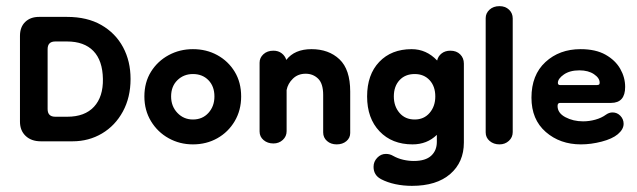

<svg xmlns="http://www.w3.org/2000/svg" viewBox="-20 -460 2075 625"><path d="M113 0Q82 0 63.5 -17.5Q45 -35 45 -64V-343Q45 -372 62 -388.5Q79 -405 107 -405H198Q264 -405 310 -378.5Q356 -352 380.5 -306.5Q405 -261 405 -203Q405 -143 380 -97Q355 -51 312 -25.5Q269 0 216 0ZM160 -80H199Q256 -80 286 -112.5Q316 -145 315 -203Q314 -263 284 -294Q254 -325 198 -325H160Q135 -325 135 -300V-105Q135 -80 160 -80Z M608 10Q565 10 529 -10Q493 -30 471.5 -65.5Q450 -101 450 -146Q450 -192 471.5 -226.5Q493 -261 529 -280.5Q565 -300 608 -300Q652 -300 687.5 -280.5Q723 -261 744 -226.5Q765 -192 765 -146Q765 -101 744 -65.5Q723 -30 687.5 -10Q652 10 608 10ZM608 -71Q639 -71 658.5 -92.5Q678 -114 678 -146Q678 -179 658.5 -199Q639 -219 608 -219Q578 -219 557.5 -199Q537 -179 537 -146Q537 -114 557.5 -92.5Q578 -71 608 -71Z M1076 10Q1057 10 1044.5 -1Q1032 -12 1032 -29V-151Q1032 -188 1015.5 -204Q999 -220 975 -220Q950 -220 933.5 -204Q917 -188 913 -167V-33Q913 -16 900.5 -4.5Q888 7 870 7Q851 7 838 -4Q825 -15 825 -32V-256Q825 -272 837.5 -283.5Q850 -295 870 -295Q886 -295 897 -286.5Q908 -278 912 -265Q939 -300 994 -300Q1050 -300 1085 -267Q1120 -234 1120 -162V-27Q1120 -11 1107.5 -0.5Q1095 10 1076 10Z M1321 145Q1293 145 1267 139.5Q1241 134 1220 123Q1196 110 1196 83Q1196 66 1208 53.5Q1220 41 1236 41Q1249 41 1259 47Q1275 56 1292.5 60Q1310 64 1327 64Q1365 64 1383.5 47Q1402 30 1402 2V-21Q1370 10 1323 10Q1256 10 1215.5 -32.5Q1175 -75 1175 -146Q1175 -217 1214.5 -258.5Q1254 -300 1320 -300Q1368 -300 1403 -263Q1406 -277 1417.5 -286Q1429 -295 1446 -295Q1466 -295 1478 -283Q1490 -271 1490 -253V4Q1490 68 1445.5 106.5Q1401 145 1321 145ZM1330 -71Q1360 -71 1378.5 -92.5Q1397 -114 1397 -146Q1397 -179 1378.5 -199Q1360 -219 1330 -219Q1299 -219 1280.5 -199Q1262 -179 1262 -146Q1262 -114 1280.5 -92.5Q1299 -71 1330 -71Z M1606 10Q1587 10 1574 -1Q1561 -12 1561 -29V-401Q1561 -417 1573.5 -428.5Q1586 -440 1606 -440Q1625 -440 1637 -428.5Q1649 -417 1649 -400V-30Q1649 -13 1636.5 -1.5Q1624 10 1606 10Z M1871 10Q1803 10 1756.5 -30.5Q1710 -71 1710 -142Q1710 -216 1755.5 -258Q1801 -300 1870 -300Q1919 -300 1951 -282Q1983 -264 1999 -236Q2015 -208 2015 -177Q2015 -125 1969 -125H1803Q1795 -125 1795 -115Q1795 -92 1820.5 -78.5Q1846 -65 1878 -65Q1898 -65 1918 -70.5Q1938 -76 1953 -87Q1963 -94 1974 -94Q1989 -94 1999.5 -83Q2010 -72 2010 -57Q2010 -39 1991 -23Q1973 -8 1938.5 1Q1904 10 1871 10ZM1923 -183Q1925 -183 1928.5 -184Q1932 -185 1932 -191Q1932 -206 1913.5 -218.5Q1895 -231 1866 -231Q1835 -231 1815.5 -217.5Q1796 -204 1796 -190Q1796 -183 1804 -183Z"/></svg>

Font: Dongle
Style: Bold
Weight: 700
Designer: Yanghee Ryu
Foundry: Yanghee Ryu
Version: Version 2.000